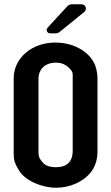

<svg xmlns="http://www.w3.org/2000/svg" viewBox="-20 -872 519 898"><path d="M44 -505V-165C44 -130 44 -115 70 -73C98 -28 173 6 243 6C276 6 307 -1 336 -14C403 -46 436 -95 436 -165V-505C436 -526 432 -546 426 -564C401 -631 323 -673 239 -673C129 -673 44 -601 44 -505ZM305 -552C323 -534 320 -528 320 -505V-165C320 -127 303 -90 242 -90C214 -90 193 -97 181 -111C160 -134 160 -145 160 -165V-505C160 -541 184 -579 242 -579C267 -579 289 -570 305 -552ZM215 -716H243C246 -716 255 -719 257 -721L374 -816C389 -829 381 -852 361 -852H314C310 -852 300 -848 297 -845L203 -743C193 -732 200 -716 215 -716Z"/></svg>

Font: DIN Rundschrift
Style: Breit
Weight: 400
Width: 7
Version: Version 1.027